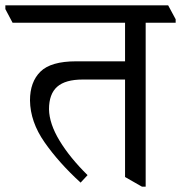

<svg xmlns="http://www.w3.org/2000/svg" viewBox="-51 -665 676 717"><path d="M605 -580H493V32H479L416 -4V-368H258Q193 -368 162.5 -341Q132 -314 132 -257Q133 -203 171.5 -139.5Q210 -76 276 -11L250 17Q169 -57 115.5 -133.5Q62 -210 61 -290Q61 -359 100 -397.5Q139 -436 233 -436H416V-580H-4L-31 -631V-645H577L605 -593Z"/></svg>

Font: Grenzecho Serif
Style: Serif-Regular
Weight: 400
Designer: Dan Reynolds
Foundry: Dan Reynolds
Version: Version 1.001; ttfautohint (v1.1) -l 5 -r 5 -G 72 -x 0 -D la